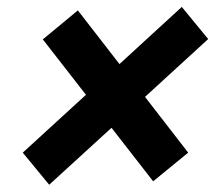

<svg xmlns="http://www.w3.org/2000/svg" viewBox="-20 -607 626 543"><path d="M119.1 -84.5 295.4 -245.6 413.1 -94.2 512.2 -175.3 390.1 -333 568.8 -496.6 494.1 -587.4 317.9 -425.8 200.2 -577.6 101.1 -495.6 223.1 -338.9 44.4 -175.3Z"/></svg>

Font: Cascadia Code NF
Style: Bold Italic
Weight: 700
Italic angle: -10°
Monospace: yes
Designer: Aaron Bell
Foundry: Saja Typeworks
Version: Version 2404.023